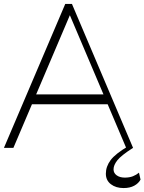

<svg xmlns="http://www.w3.org/2000/svg" viewBox="-20 -750 733 974"><path d="M0 0 311 -730H345L655 0H620L325 -695L340 -686L48 0ZM125 -221V-271H534V-221ZM607 204Q568 204 542.5 184.5Q517 165 517 131Q517 95 541 62.5Q565 30 633 -10L655 0Q594 39 575 63.5Q556 88 556 109Q556 128 572 139.5Q588 151 613 151Q637 151 654.5 144Q672 137 685 126L693 161Q683 180 661 192Q639 204 607 204Z"/></svg>

Font: Savate ExtraLight
Style: Regular
Weight: 200
Designer: Max Esnée
Foundry: Plomb Type
Version: Version 2.000